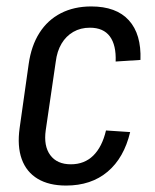

<svg xmlns="http://www.w3.org/2000/svg" viewBox="-20 -568 480 596"><path d="M185 8Q132 8 97 -13Q62 -34 47.5 -74Q33 -114 41 -171L69 -369Q77 -426 102.5 -466Q128 -506 169 -527Q210 -548 263 -548Q341 -548 380 -505Q419 -462 416 -382L339 -377Q341 -428 321 -455Q301 -482 259 -482Q230 -482 207.5 -469Q185 -456 171 -432.5Q157 -409 153 -376L122 -164Q115 -115 136 -86.5Q157 -58 200 -58Q242 -58 269.5 -85Q297 -112 309 -163L384 -158Q365 -78 314 -35Q263 8 185 8Z"/></svg>

Font: Pathway Extreme Condensed
Style: Italic
Weight: 400
Width: 3
Italic angle: -8°
Version: Version 1.001;gftools[0.9.26]